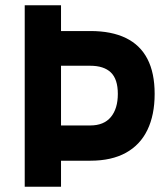

<svg xmlns="http://www.w3.org/2000/svg" viewBox="-20 -710 636 730"><path d="M74 0V-690H212V-592H324Q404 -592 458.5 -565.5Q513 -539 540.5 -486Q568 -433 568 -353Q568 -273 540.5 -216Q513 -159 458.5 -129Q404 -99 324 -99H212V0ZM212 -233H323Q375 -233 401.5 -265Q428 -297 428 -353Q428 -409 401.5 -434.5Q375 -460 323 -460H212Z"/></svg>

Font: Titillium Web
Style: Bold
Weight: 700
Designer: Mohamed Gaber, Accademia di Belle Arti di Urbino
Foundry: Kief Type Foundry, Accademia di Belle Arti di Urbino
Version: Version 3.000